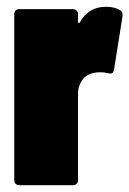

<svg xmlns="http://www.w3.org/2000/svg" viewBox="-20 -547 381 566"><path d="M293 -527C255 -527 231 -509 216 -482C213 -477 210 -478 210 -484V-505C210 -514 204 -520 195 -520H37C28 -520 22 -514 22 -505V-16C22 -7 28 -1 37 -1H195C204 -1 210 -7 210 -16V-273C210 -294 222 -318 241 -327C251 -332 264 -334 276 -334C284 -334 292 -333 299 -331C309 -329 314 -330 316 -341L341 -498C342 -507 341 -513 334 -517C324 -523 311 -527 293 -527Z"/></svg>

Font: Barlow Condensed Black
Style: Regular
Weight: 900
Width: 3
Designer: Jeremy Tribby
Foundry: Tribby Type
Version: Version 1.422;hotconv 1.0.109;makeotfexe 2.5.65596